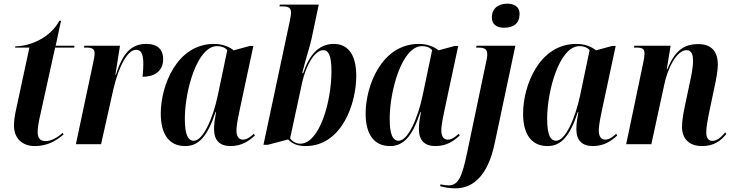

<svg xmlns="http://www.w3.org/2000/svg" viewBox="-20 -785 3993 1045"><path d="M169 10C237 10 283 -17 326 -53L321 -62C293 -36 258 -17 229 -17C197 -17 185 -35 185 -66C185 -91 190 -119 198 -154L280 -526H384L385 -536H283L312 -672H303C253 -578 142 -533 64 -533L62 -526H140L68 -191C60 -155 56 -127 56 -100C57 -30 103 10 169 10Z M487 -443 393 0H530L597 -299C628 -432 677 -514 720 -514C744 -514 760 -499 760 -439C760 -420 759 -396 756 -367C818 -367 868 -396 868 -463C868 -515 838 -546 777 -546C698 -546 649 -501 611 -378H608L633 -536H439L437 -526H453C483 -526 495 -516 495 -496C495 -480 491 -463 487 -443Z M988 10C1063 10 1110 -45 1153 -175H1156C1150 -142 1145 -115 1145 -82C1145 -19 1178 10 1235 10C1299 10 1338 -21 1367 -47L1362 -57C1342 -39 1323 -25 1302 -25C1280 -25 1267 -42 1267 -75C1267 -106 1279 -161 1285 -189L1359 -535H1340L1252 -511C1230 -529 1194 -546 1145 -546C941 -546 855 -316 855 -167C855 -59 897 10 988 10ZM1035 -19C1004 -19 986 -50 986 -139C986 -289 1052 -534 1162 -534C1183 -534 1203 -528 1217 -512L1165 -264C1139 -141 1085 -19 1035 -19Z M1643 10C1840 10 1919 -220 1919 -372C1919 -493 1870 -546 1797 -546C1714 -546 1663 -485 1630 -387H1625C1642 -459 1666 -529 1675 -571L1715 -760H1503L1501 -750H1521C1551 -750 1564 -741 1564 -717C1564 -703 1560 -685 1555 -660L1414 3H1438L1548 -26C1567 -6 1595 10 1643 10ZM1614 -3C1591 -3 1571 -15 1559 -32L1625 -338C1644 -423 1690 -512 1740 -512C1767 -512 1784 -484 1784 -398C1784 -231 1719 -3 1614 -3Z M2103 10C2178 10 2225 -45 2268 -175H2271C2265 -142 2260 -115 2260 -82C2260 -19 2293 10 2350 10C2414 10 2453 -21 2482 -47L2477 -57C2457 -39 2438 -25 2417 -25C2395 -25 2382 -42 2382 -75C2382 -106 2394 -161 2400 -189L2474 -535H2455L2367 -511C2345 -529 2309 -546 2260 -546C2056 -546 1970 -316 1970 -167C1970 -59 2012 10 2103 10ZM2150 -19C2119 -19 2101 -50 2101 -139C2101 -289 2167 -534 2277 -534C2298 -534 2318 -528 2332 -512L2280 -264C2254 -141 2200 -19 2150 -19Z M2723 -634C2777 -634 2808 -659 2808 -710C2808 -750 2776 -765 2741 -765C2698 -765 2657 -744 2657 -689C2657 -651 2686 -634 2723 -634ZM2460 240C2553 240 2635 173 2672 -3L2785 -536H2574L2571 -526H2582C2620 -526 2632 -516 2632 -488C2632 -473 2628 -456 2623 -434L2523 43C2495 178 2475 224 2421 224C2408 224 2387 221 2378 218L2375 228C2404 236 2426 240 2460 240Z M2960 10C3035 10 3082 -45 3125 -175H3128C3122 -142 3117 -115 3117 -82C3117 -19 3150 10 3207 10C3271 10 3310 -21 3339 -47L3334 -57C3314 -39 3295 -25 3274 -25C3252 -25 3239 -42 3239 -75C3239 -106 3251 -161 3257 -189L3331 -535H3312L3224 -511C3202 -529 3166 -546 3117 -546C2913 -546 2827 -316 2827 -167C2827 -59 2869 10 2960 10ZM3007 -19C2976 -19 2958 -50 2958 -139C2958 -289 3024 -534 3134 -534C3155 -534 3175 -528 3189 -512L3137 -264C3111 -141 3057 -19 3007 -19Z M3801 10C3866 10 3904 -19 3933 -56L3927 -64C3909 -44 3886 -18 3857 -18C3836 -18 3824 -34 3824 -65C3824 -94 3831 -127 3838 -165L3870 -317C3878 -355 3887 -400 3887 -435C3887 -495 3860 -545 3781 -545C3703 -545 3654 -511 3612 -408H3609L3630 -536H3432L3431 -526H3446C3481 -526 3488 -515 3488 -493C3488 -481 3485 -462 3481 -444L3388 0H3525L3596 -327C3613 -409 3661 -512 3717 -512C3748 -512 3752 -479 3752 -452C3752 -417 3741 -363 3735 -338L3707 -205C3697 -158 3692 -122 3692 -94C3692 -30 3731 10 3801 10Z"/></svg>

Font: Noto Serif Display Condensed
Style: Bold Italic
Weight: 700
Width: 3
Italic angle: -12°
Designer: Monotype Design Team
Foundry: Monotype Imaging Inc.
Version: Version 2.009